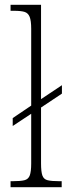

<svg xmlns="http://www.w3.org/2000/svg" viewBox="-20 -780 284 800"><path d="M24 0V-25H33Q65 -25 81.5 -29Q98 -33 104 -49Q110 -65 110 -99V-306L33 -255V-288L110 -340V-660Q110 -694 103.5 -710Q97 -726 82 -730.5Q67 -735 39 -735H24V-760H151V-367L238 -425V-390L151 -332V-99Q151 -65 156.5 -49Q162 -33 178.5 -29Q195 -25 227 -25H237V0Z"/></svg>

Font: Noto Serif Condensed ExtraLight
Style: Regular
Weight: 200
Width: 3
Designer: Monotype Design Team
Foundry: Monotype Imaging Inc.
Version: Version 2.013; ttfautohint (v1.8.4.7-5d5b)